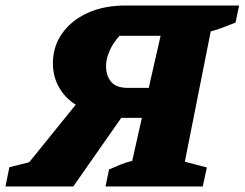

<svg xmlns="http://www.w3.org/2000/svg" viewBox="-83 -677 888 697"><path d="M-63 0 -49 -70 23 -88 192 -297Q153 -321 131 -360.5Q109 -400 109 -447Q109 -508 142.5 -555.5Q176 -603 235 -630Q294 -657 373 -657H785L772 -595Q749 -586 725.5 -577Q702 -568 682 -563L588 -90L668 -69L653 0H300L313 -62Q334 -71 354.5 -79.5Q375 -88 397 -93L432 -249H357L183 0ZM381 -358H457L500 -547H351Q328 -522 315 -493Q302 -464 302 -437Q302 -402 320.5 -380Q339 -358 381 -358Z"/></svg>

Font: Piazzolla ExtraBold
Style: Italic
Weight: 800
Italic angle: -11.3°
Designer: Juan Pablo del Peral
Foundry: Huerta Tipografica
Version: Version 1.330